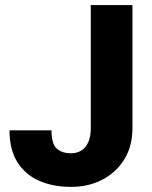

<svg xmlns="http://www.w3.org/2000/svg" viewBox="-20 -731 601 761"><path d="M339.8 -710.9H504.9V-222.7Q504.9 -151.4 472.7 -99.4Q440.4 -47.4 385.5 -18.8Q330.6 9.8 261.2 9.8Q190.9 9.8 135.7 -14.2Q80.6 -38.1 49.1 -87.9Q17.6 -137.7 17.6 -214.4H184.1Q184.1 -161.1 204.6 -142.3Q225.1 -123.5 261.2 -123.5Q286.1 -123.5 303.7 -135.3Q321.3 -147 330.6 -169.2Q339.8 -191.4 339.8 -222.7Z"/></svg>

Font: Heebo ExtraBold
Style: Regular
Weight: 800
Designer: Oded Ezer
Foundry: Ezer Type House
Version: Version 3.100